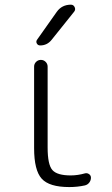

<svg xmlns="http://www.w3.org/2000/svg" viewBox="-20 -796 468 805"><path d="M217.8 -746.1Q239.3 -776.4 277.3 -776.4Q288.1 -776.4 293 -766.1Q297.9 -755.9 291 -747.1L196.3 -628.9Q177.7 -605.5 148.4 -605.5Q138.7 -605.5 134.3 -613.8Q129.9 -622.1 135.7 -629.9ZM179.7 -177.7Q179.7 -105.5 199.7 -83Q219.7 -60.5 276.4 -60.5Q305.7 -60.5 336.9 -69.3Q345.7 -71.3 353.5 -65.9Q361.3 -60.5 361.3 -50.8Q361.3 -40 354.5 -30.8Q347.7 -21.5 335.9 -18.6Q304.7 -11.7 270.5 -11.7Q186.5 -11.7 154.8 -46.9Q123 -82 123 -174.8V-516.6Q123 -528.3 131.3 -536.6Q139.6 -544.9 151.4 -544.9Q163.1 -544.9 171.4 -536.6Q179.7 -528.3 179.7 -516.6Z"/></svg>

Font: Gen Jyuu Gothic Light
Style: Regular
Weight: 200
Designer: [Source Han Sans]
Ryoko NISHIZUKA  (kana & ideographs); Paul D. Hunt (Latin, Greek & Cyrillic); Wenlong ZHANG  (bopomofo
Version: Version 1.002.20150607